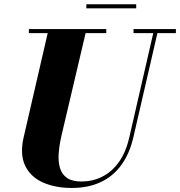

<svg xmlns="http://www.w3.org/2000/svg" viewBox="-20 -890 866 924"><path d="M326 14.5Q244.5 14.5 185.2 -12.5Q126 -39.5 100.5 -93.8Q75 -148 94 -230L214 -750H396.5L276.5 -240Q265.5 -193 262.5 -152.5Q259.5 -112 268.8 -81.2Q278 -50.5 302.8 -33.5Q327.5 -16.5 372.5 -16.5Q424.5 -16.5 470.5 -39Q516.5 -61.5 551 -108.5Q585.5 -155.5 602.5 -230L722 -750H742L622 -230Q604 -151.5 564.5 -96.8Q525 -42 465 -13.8Q405 14.5 326 14.5ZM119 -730.5V-750H491.5V-730.5ZM622.5 -730.5V-750H826.5V-730.5ZM395.5 -850V-869.5H635.5V-850Z"/></svg>

Font: Bodoni Moda 11pt ExtraBold
Style: Italic
Weight: 800
Italic angle: -13°
Version: Version 2.004